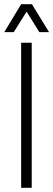

<svg xmlns="http://www.w3.org/2000/svg" viewBox="-24 -888 252 908"><path d="M76 0V-686H126V0ZM-4 -736 76 -868H127L208 -736H162L89 -854H115L41 -736Z"/></svg>

Font: Archivo Condensed Thin
Style: Regular
Weight: 250
Width: 3
Designer: Hector Gatti
Foundry: Omnibus-Type
Version: Version 2.001